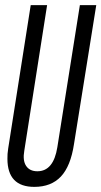

<svg xmlns="http://www.w3.org/2000/svg" viewBox="-20 -720 396 750"><path d="M114 10Q9 10 9 -100Q9 -111 9.5 -119Q10 -127 12 -140L100 -700H164L75 -132Q68 -93 82 -72Q96 -51 126 -51Q189 -51 204 -145L292 -700H356L269 -157Q256 -71 218 -30.5Q180 10 114 10Z"/></svg>

Font: Georama ExtraCondensed
Style: Italic
Weight: 400
Width: 2
Italic angle: -9°
Designer: Jean-Baptiste Levee
Foundry: Production Type
Version: Version 1.000